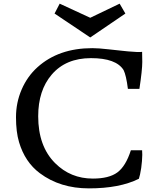

<svg xmlns="http://www.w3.org/2000/svg" viewBox="-20 -1016 874 1043"><path d="M752 -199.7Q752.9 -189.9 752.9 -175Q752.9 -160.2 751.2 -140.9Q749.5 -121.6 747.1 -103.5Q740.7 -62.5 734.4 -44.9Q629.9 7.3 462.9 7.3Q306.6 7.3 196.3 -75.2Q115.7 -135.3 83.5 -243.7Q66.9 -299.3 66.9 -379.2Q66.9 -459 97.7 -530Q128.4 -601.1 183.6 -650.9Q298.3 -754.4 481.4 -754.4Q515.6 -754.4 570.8 -748Q626 -741.7 643.1 -740.2L676.3 -736.8Q713.9 -733.4 725.6 -733.4H741.2Q744.6 -733.4 752 -734.4Q752.9 -722.7 752.9 -679.2Q752.9 -635.7 737.3 -533.2H674.8Q665.5 -606.9 651.4 -635.3Q610.8 -700.2 474.1 -700.2Q337.4 -700.2 260.7 -610.4Q187.5 -524.9 187.5 -384.3Q187.5 -221.7 279.3 -129.9Q363.3 -45.9 484.4 -45.9Q571.8 -45.9 617.2 -79.1Q663.1 -112.8 690.9 -199.7ZM276.4 -942.4 304.2 -996.1 470.2 -919.4 629.9 -996.1 661.1 -942.4 470.2 -812.5Z"/></svg>

Font: HeadlandOne
Style: Regular
Weight: 400
Designer: Gary Lonergan
Foundry: Sorkin Type Co.
Version: Version 1.002